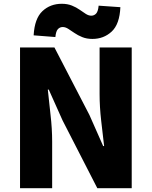

<svg xmlns="http://www.w3.org/2000/svg" viewBox="-20 -996 804 1016"><path d="M86 0V-745H268L453 -388L526 -223H531Q524 -282 515.5 -356.5Q507 -431 507 -498V-745H677V0H495L311 -359L238 -522H233Q239 -460 247.5 -387.5Q256 -315 256 -247V0ZM469 -790Q439 -790 415.5 -799.5Q392 -809 374 -821.5Q356 -834 341 -843.5Q326 -853 312 -853Q297 -853 286.5 -842Q276 -831 273 -800L158 -809Q163 -898 204.5 -937Q246 -976 307 -976Q337 -976 360.5 -966.5Q384 -957 401.5 -944.5Q419 -932 434 -922.5Q449 -913 463 -913Q478 -913 488.5 -924Q499 -935 502 -966L617 -958Q613 -868 571 -829Q529 -790 469 -790Z"/></svg>

Font: Noto Sans KR Thin Black
Style: Regular
Weight: 900
Version: Version 2.004-H2;hotconv 1.0.118;makeotfexe 2.5.65603